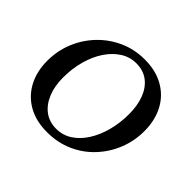

<svg xmlns="http://www.w3.org/2000/svg" viewBox="-156 -872 1084 1084"><g transform="rotate(45 386.0 -330.5)"><path d="M335 10Q246 10 182.5 -26.5Q119 -63 85 -127.5Q51 -192 51 -277Q51 -356 80 -427Q109 -498 161.5 -553Q214 -608 284 -639.5Q354 -671 436 -671Q524 -671 588 -634.5Q652 -598 686 -533Q720 -468 720 -383Q720 -305 692 -234.5Q664 -164 612.5 -108.5Q561 -53 490.5 -21.5Q420 10 335 10ZM358 -40Q410 -40 452.5 -67.5Q495 -95 526 -143.5Q557 -192 574 -255.5Q591 -319 591 -390Q591 -458 571 -510.5Q551 -563 512 -592.5Q473 -622 417 -622Q366 -622 323 -594.5Q280 -567 248 -519Q216 -471 198.5 -407.5Q181 -344 181 -272Q181 -204 202.5 -151.5Q224 -99 263.5 -69.5Q303 -40 358 -40Z"/></g></svg>

Font: Spectral SC SemiBold
Style: Italic
Weight: 600
Italic angle: -10°
Designer: Jean-Baptiste Levee
Foundry: Production Type
Version: Version 2.001